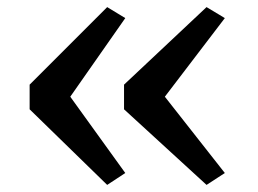

<svg xmlns="http://www.w3.org/2000/svg" viewBox="-20 -572 727 541"><path d="M282 -552 333 -521 178 -299.5 333 -84.5 282 -51 63.5 -264V-333.5ZM562 -552 613.5 -521 444.5 -299.5 613.5 -84.5 562 -51 329.5 -264V-333.5Z"/></svg>

Font: Merriweather Light 18pt Medium
Style: Regular
Weight: 500
Version: Version 2.100